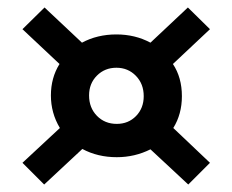

<svg xmlns="http://www.w3.org/2000/svg" viewBox="-20 -493 621 513"><path d="M443 -151 541 -58 483 0 382 -94Q340 -73 292 -73Q241 -73 200 -95L98 0L40 -58L140 -151Q116 -191 116 -238Q116 -285 139 -322L40 -415L99 -473L199 -379Q240 -401 291 -401Q341 -401 382 -379L482 -473L541 -415L442 -322Q466 -286 466 -236Q466 -188 443 -151ZM364 -236Q364 -269 343 -290.5Q322 -312 291 -312Q260 -312 239 -291Q218 -270 218 -238Q218 -205 239 -183.5Q260 -162 292 -162Q323 -162 343.5 -183Q364 -204 364 -236Z"/></svg>

Font: Ysabeau SC
Style: Bold
Weight: 700
Designer: Christian Thalmann (Catharsis Fonts)
Version: Version 0.003